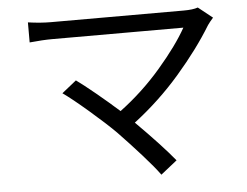

<svg xmlns="http://www.w3.org/2000/svg" viewBox="-52 -749 1103 858"><g transform="rotate(-5 500.0 -320.0)"><path d="M904 -603Q842 -501 748 -392.5Q654 -284 540 -197Q653 -84 711 -13L638 45Q612 9 561 -48Q510 -105 458 -159Q413 -204 341 -266Q269 -328 229 -356L294 -408Q325 -386 379 -341.5Q433 -297 481 -254Q583 -330 666.5 -427Q750 -524 793 -601H205Q163 -601 103 -595V-685Q159 -677 205 -677H801Q843 -677 865 -685L929 -634Q913 -616 904 -603Z"/></g></svg>

Font: Noto Sans SC
Style: Regular
Weight: 400
Designer: Ryoko NISHIZUKA ____ (kana & ideographs); Paul D. Hunt (Latin, Greek & Cyrillic); Wenlong ZHANG ___ (bopomofo); Sandoll 
Foundry: Adobe Systems Incorporated
Version: Version 1.004